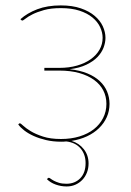

<svg xmlns="http://www.w3.org/2000/svg" viewBox="-20 -518 486 710"><path d="M160.5 139.5Q163 139.5 167.5 143Q172 146.5 179.5 150.5Q187 154.5 198.2 158Q209.5 161.5 225.5 161.5Q257 161.5 276.8 141.2Q296.5 121 296.5 85Q296.5 53 278 31Q259.5 9 225 5Q220.5 5.5 215.8 5.8Q211 6 206 6Q176 6 150.5 0Q125 -6 104.5 -15.2Q84 -24.5 69.5 -35.8Q55 -47 47.5 -58L49.5 -60Q51.5 -62 53.5 -62Q56.5 -62 66 -53Q75.5 -44 93.5 -33Q111.5 -22 139 -13Q166.5 -4 205.5 -4Q243 -4 274 -13.5Q305 -23 327 -40.2Q349 -57.5 361.2 -81.5Q373.5 -105.5 373.5 -134Q373.5 -161 362 -183.5Q350.5 -206 328.2 -222.2Q306 -238.5 273.5 -247.8Q241 -257 199.5 -257H144V-267H199.5Q235.5 -267 265 -275.5Q294.5 -284 315.5 -299Q336.5 -314 348 -334.2Q359.5 -354.5 359.5 -378Q359.5 -398 350.2 -417.8Q341 -437.5 322 -453.2Q303 -469 274 -478.5Q245 -488 205 -488Q168.5 -488 142.8 -480.8Q117 -473.5 100.2 -465Q83.5 -456.5 74.5 -449.2Q65.5 -442 62.5 -442Q60.5 -442 58.5 -444L55.5 -447Q80.5 -469.5 117.8 -483.8Q155 -498 205 -498Q247.5 -498 278.8 -487.2Q310 -476.5 330.2 -459.2Q350.5 -442 360.2 -420.8Q370 -399.5 370 -378Q370 -360.5 363 -342Q356 -323.5 340.5 -307.2Q325 -291 299.5 -278.8Q274 -266.5 237.5 -262Q275.5 -258 303.2 -246.5Q331 -235 349.2 -217.8Q367.5 -200.5 376.2 -179Q385 -157.5 385 -134Q385 -107.5 374.8 -84.8Q364.5 -62 346 -44Q327.5 -26 301.8 -14Q276 -2 244.5 3Q272.5 11.5 290 33.8Q307.5 56 307.5 86.5Q307.5 104.5 301.5 120Q295.5 135.5 284.5 147Q273.5 158.5 258.8 165Q244 171.5 226.5 171.5Q205.5 171.5 186 164.5Q166.5 157.5 153.5 144.5L156.5 141.5Q158.5 139.5 160.5 139.5Z"/></svg>

Font: Lato 2
Style: Regular
Weight: 100
Designer: Lukasz Dziedzic with Adam Twardoch and Botio Nikoltchev
Foundry: tyPoland Lukasz Dziedzic
Version: Version 2.015; 2015-08-06; http://www.latofonts.com/